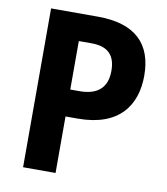

<svg xmlns="http://www.w3.org/2000/svg" viewBox="-81 -782 739 850"><g transform="rotate(10 288.5 -357.0)"><path d="M291 -714H80V0H226V-254H281C468 -254 538 -360 538 -492C538 -633 461 -714 291 -714ZM283 -593C356 -593 391 -559 391 -488C391 -408 344 -375 267 -375H226V-593Z"/></g></svg>

Font: Noto Sans Arabic UI SmCn
Style: Bold
Weight: 700
Width: 4
Designer: Monotype Design Team, Nadine Chahine and Nizar Qandah
Foundry: Monotype Imaging Inc.
Version: Version 2.010